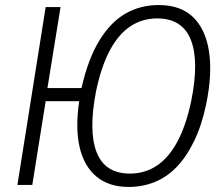

<svg xmlns="http://www.w3.org/2000/svg" viewBox="-20 -733 887 761"><path d="M490 8Q412 8 362.5 -33Q313 -74 295.5 -150Q278 -226 294 -332H161L108 0H49L161 -705H220L168 -384H303Q329 -499 373.5 -572Q418 -645 477 -679Q536 -713 609 -713Q696 -713 745.5 -665Q795 -617 808.5 -528.5Q822 -440 797 -319Q779 -234 748.5 -172Q718 -110 679 -70Q640 -30 592 -11Q544 8 490 8ZM495 -45Q554 -45 601 -76Q648 -107 682.5 -170.5Q717 -234 738 -333Q770 -492 736 -576Q702 -660 603 -660Q545 -660 498 -629.5Q451 -599 416.5 -535.5Q382 -472 361 -373Q330 -214 363 -129.5Q396 -45 495 -45Z"/></svg>

Font: Nunito Sans 10pt Condensed Light
Style: Italic
Weight: 300
Width: 3
Italic angle: -9°
Designer: Vernon Adams
Foundry: Vernon Adams
Version: Version 3.101;gftools[0.9.27]